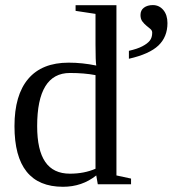

<svg xmlns="http://www.w3.org/2000/svg" viewBox="-20 -714 686 744"><path d="M353 -34.2Q297.9 9.8 224.1 9.8Q36.1 9.8 36.1 -225.1Q36.1 -345.7 89.4 -408.4Q142.6 -471.2 246.1 -471.2Q298.8 -471.2 353 -460Q350.1 -476.1 350.1 -541V-660.2L272.9 -671.9V-693.8H431.2V-34.2L487.8 -22V0H358.9ZM124 -225.1Q124 -132.3 155.3 -86.7Q186.5 -41 251 -41Q306.2 -41 350.1 -60.1V-422.9Q306.6 -431.2 251 -431.2Q124 -431.2 124 -225.1ZM628.9 -624.5Q628.9 -571.3 594 -537.8Q559.1 -504.4 479.5 -486.3V-517.1Q512.2 -524.4 531.7 -534.7Q551.3 -544.9 560.5 -556.6Q569.8 -568.4 569.8 -587.4Q569.8 -595.7 562.7 -601.8Q555.7 -607.9 547.1 -614.7Q538.6 -621.6 531.5 -631.1Q524.4 -640.6 524.4 -655.8Q524.4 -674.3 537.8 -684.3Q551.3 -694.3 572.3 -694.3Q596.7 -694.3 612.8 -675.3Q628.9 -656.2 628.9 -624.5Z"/></svg>

Font: Liberation Serif
Style: Regular
Weight: 400
Designer: Steve Matteson
Foundry: Ascender Corporation
Version: Version 2.1.5